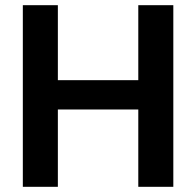

<svg xmlns="http://www.w3.org/2000/svg" viewBox="-20 -720 756 740"><path d="M68 -700H203V-411H513V-700H648V0H513V-298H203V0H68Z"/></svg>

Font: Albert Sans
Style: Bold
Weight: 700
Designer: Andreas Rasmussen
Foundry: a.Foundry
Version: Version 1.025